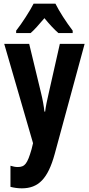

<svg xmlns="http://www.w3.org/2000/svg" viewBox="-20 -786 484 1046"><path d="M282 -766H163C144 -728 99 -658 68 -619V-606H147C167 -623 193 -653 222 -687C250 -653 275 -626 298 -606H376V-619C339 -668 304 -722 282 -766ZM3 -547 160 -6 152 27C129 106 116 124 76 124C64 124 50 121 37 117V232C57 237 77 240 99 240C189 240 241 188 278 53L441 -547H306L246 -281C236 -238 229 -205 226 -178H222C219 -208 212 -246 203 -282L139 -547Z"/></svg>

Font: Noto Sans Armenian ExtraCondensed
Style: Regular
Weight: 400
Width: 2
Designer: Monotype Design Team
Foundry: Monotype Imaging Inc.
Version: Version 2.008